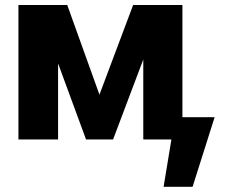

<svg xmlns="http://www.w3.org/2000/svg" viewBox="-20 -550 891 757"><path d="M504.9 -530.3H699.2V-87.9H826.2L739.3 186.5H625L655.8 0H544.9V-315.4L425.8 0H319.3L209 -299.8V0H52.7V-530.3H245.1L372.1 -176.8Z"/></svg>

Font: Pretendard Std ExtraBold
Style: Regular
Weight: 800
Designer: Base glyphs from Inter by Rasmus Andersson; Hangeul glyphs from Noto Sans CJK(Source Han Sans) by Jang Soo-young and Kan
Foundry: Kil Hyung-jin
Version: Version 1.309